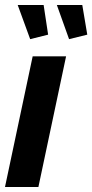

<svg xmlns="http://www.w3.org/2000/svg" viewBox="-24 -750 370 770"><path d="M204 -730H306L326 -611L253 -593ZM47 -730H151L169 -611L97 -593ZM107 -524H241L130 0H-4Z"/></svg>

Font: PTCRaleway
Style: Bold Italic
Weight: 700
Italic angle: -12°
Designer: Matt McInerney, Pablo Impallari, Rodrigo Fuenzalida
Foundry: Matt McInerney, Pablo Impallari, Rodrigo Fuenzalida
Version: Version 3.000g; ttfautohint (v1.5) -l 8 -r 28 -G 28 -x 14 -D